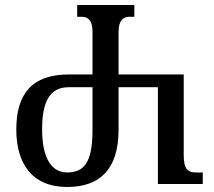

<svg xmlns="http://www.w3.org/2000/svg" viewBox="-20 -734 852 766"><path d="M248 12C373 12 453 -53 453 -216V-386H610V0H789V-46H761C729 -46 713 -60 713 -114V-437H453V-607C453 -655 474 -667 496 -667H516V-714H288V-667H305C330 -667 349 -655 349 -607V-437H255C107 -437 45 -359 45 -217C45 -85 105 12 248 12ZM248 -46C180 -46 148 -113 148 -217C148 -328 178 -386 254 -386H349V-214C349 -84 314 -46 248 -46Z"/></svg>

Font: Noto Serif Georgian ExtraCondensed Medium
Style: Regular
Weight: 500
Width: 2
Designer: Monotype Design Team, Akaki Razmadze
Foundry: Google LLC
Version: Version 2.003